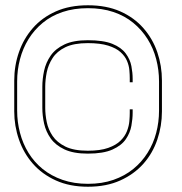

<svg xmlns="http://www.w3.org/2000/svg" viewBox="-20 -701 691 728"><path d="M313.5 7Q383.5 7 436 -16.8Q488.5 -40.5 523.8 -80.2Q559 -120 576.5 -171.8Q594 -223.5 594 -278.5V-395.5Q594 -451.5 576.5 -502.8Q559 -554 523.8 -594.2Q488.5 -634.5 436 -657.8Q383.5 -681 313.5 -681Q244 -681 191.8 -657.8Q139.5 -634.5 104.5 -594.5Q69.5 -554.5 51.8 -503.2Q34 -452 34 -395.5V-278.5Q34 -223.5 51.8 -172Q69.5 -120.5 104.5 -80.5Q139.5 -40.5 191.8 -16.8Q244 7 313.5 7ZM313.5 -4Q260.5 -4 217.2 -19Q174 -34 141.8 -60.2Q109.5 -86.5 88 -121.5Q66.5 -156.5 55.8 -197.5Q45 -238.5 45 -281.5V-392.5Q45 -435.5 55.8 -476.5Q66.5 -517.5 88 -552.5Q109.5 -587.5 141.8 -614.2Q174 -641 217.2 -655.5Q260.5 -670 313.5 -670Q367 -670 410 -655.5Q453 -641 485.2 -614.5Q517.5 -588 539.5 -553Q561.5 -518 572.2 -476.8Q583 -435.5 583 -392.5V-281.5Q583 -238 572.2 -197.2Q561.5 -156.5 539.5 -121.5Q517.5 -86.5 485.2 -60.2Q453 -34 410 -19Q367 -4 313.5 -4ZM313 -118.5Q372 -118.5 406.5 -134Q441 -149.5 457.2 -173.5Q473.5 -197.5 478.2 -224.2Q483 -251 483 -273.5V-286.5H472V-272.5Q472 -260 470.5 -241.8Q469 -223.5 461.5 -204Q454 -184.5 437.2 -167.8Q420.5 -151 390.2 -140.2Q360 -129.5 313 -129.5Q260 -129.5 228 -145.2Q196 -161 179.5 -185.5Q163 -210 157.2 -238.2Q151.5 -266.5 151.5 -291.5V-372.5Q151.5 -398 157.2 -426.8Q163 -455.5 179.5 -481Q196 -506.5 228 -522Q260 -537.5 313 -537.5Q360 -537.5 390.2 -528Q420.5 -518.5 437.2 -503.2Q454 -488 461.5 -470.2Q469 -452.5 470.5 -435Q472 -417.5 472 -404.5V-389H483V-402Q483 -425 478.2 -450.2Q473.5 -475.5 456.8 -498.2Q440 -521 406 -534.8Q372 -548.5 313 -548.5Q258.5 -548.5 224.5 -532.5Q190.5 -516.5 172.2 -490.2Q154 -464 147.2 -432.8Q140.5 -401.5 140.5 -372V-292.5Q140.5 -263 147.2 -232.5Q154 -202 172.2 -176.2Q190.5 -150.5 224.5 -134.5Q258.5 -118.5 313 -118.5Z"/></svg>

Font: Anybody Expanded Thin
Style: Regular
Weight: 250
Width: 7
Version: Version 1.113;gftools[0.9.25]